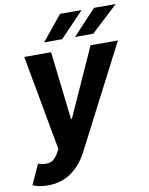

<svg xmlns="http://www.w3.org/2000/svg" viewBox="-122 -829 862 1114"><g transform="rotate(-10 309.0 -272.0)"><path d="M67.8 212.4Q36.6 212.4 14.2 206.9Q-8.2 201.3 -19.9 195.7L33.4 78.5Q71.4 90.6 99.3 84.7Q127.1 78.8 149.5 41.9L164.8 14.6L62.5 -545.5H220.5L267 -144.9H272.7L453.1 -545.5H614.3L300.4 62.5Q266.3 127.8 208.6 170.1Q150.9 212.4 67.8 212.4ZM372.9 -608.7 510.3 -755.7H638.1L480.1 -608.7ZM190.7 -608.7 310.4 -755.7H437.5L296.9 -608.7Z"/></g></svg>

Font: Inter UI
Style: Bold Italic
Weight: 700
Italic angle: 9.39999°
Designer: Rasmus Andersson
Foundry: rsms
Version: 3.2;8d6f07862